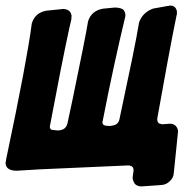

<svg xmlns="http://www.w3.org/2000/svg" viewBox="-57 -607 680 686"><path d="M449 59Q433 59 425 50Q418 40 417 30V26L420 4Q421 1 419 -6Q418 -10 412 -14H410Q406 -16 402 -16L86 -2L3 3Q-34 3 -37 -22V-24V-28Q-36 -29 -36 -30L-35 -38Q3 -218 25.5 -337.5Q48 -457 56 -519V-521Q67 -562 110 -569L160 -574L168 -575H170Q195 -573 198 -553Q199 -552 199 -550L198 -544V-542V-538L191 -508Q163 -379 122 -160V-159Q121 -158 121 -157Q121 -147 126 -144Q127 -143 130 -143L147 -141H149Q178 -141 184 -166L203 -255Q249 -477 257 -527V-529Q269 -569 311 -576L352 -580H354Q368 -580 380 -575Q389 -570 391 -555V-551L390 -544Q389 -543 389 -541Q371 -466 351 -374.5Q331 -283 310 -175Q309 -174 309 -171Q309 -162 315 -160Q320 -157 334 -157H338L342 -158Q366 -160 370 -182Q398 -313 415.5 -398.5Q433 -484 439 -522V-524Q451 -563 492 -577H494L538 -585L546 -586Q548 -587 548 -587H552H554Q570 -586 575 -568V-563V-555Q574 -554 574 -553Q558 -475 541 -382.5Q524 -290 505 -184Q504 -180 506 -173Q507 -169 513 -165H515Q519 -163 524 -163L550 -165Q563 -165 571 -157Q577 -151 579 -140V-136L564 11Q563 28 550 40Q537 53 520 54L449 59Z"/></svg>

Font: Bangerz
Style: Bold
Weight: 700
Designer: vernon adams
Foundry: Vernon Adams
Version: Version 2.10;February 7, 2025;FontCreator 13.0.0.2683 64-bit